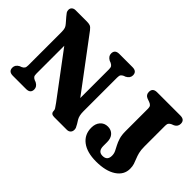

<svg xmlns="http://www.w3.org/2000/svg" viewBox="-90 -1084 1481 1481"><g transform="rotate(45 650.5 -343.0)"><path d="M278 -42.5Q278 0 230.5 0H86.5Q39 0 39 -42.5Q39 -72.5 71.5 -90L86.5 -95.5Q100.5 -102 107 -111.2Q113.5 -120.5 113.5 -140.5V-503.5Q113.5 -530.5 108.5 -544.5Q103.5 -558.5 91.5 -572L54.5 -615Q42.5 -628.5 36 -638.5Q29.5 -648.5 29.5 -663Q29.5 -680 41 -690Q52.5 -700 71 -700H194Q216 -700 229.8 -694.8Q243.5 -689.5 259 -669L575.5 -246.5V-559.5Q575.5 -579.5 569.2 -588.5Q563 -597.5 548.5 -604.5L533.5 -610Q500.5 -628 500.5 -657.5Q500.5 -700 548 -700H692Q739.5 -700 739.5 -657.5Q739.5 -627.5 706.5 -610L691.5 -604.5Q676.5 -597.5 670.8 -588.8Q665 -580 665 -559.5V-190Q665 -144 681.5 -116.5L699.5 -87.5Q710 -69.5 713.5 -60.8Q717 -52 717 -41Q717 -22.5 705.5 -11.2Q694 0 675.5 0H536Q500.5 0 500.5 -32Q500.5 -42.5 494.5 -52.5Q488.5 -62.5 469.5 -88.5L203 -444.5V-140.5Q203 -120 209 -111.2Q215 -102.5 230 -95.5L245 -90Q278 -72.5 278 -42.5ZM1233.5 -132.5Q1233.5 -66 1173 -26Q1112.5 14 1007.5 14Q908.5 14 852.8 -28.2Q797 -70.5 797 -145Q797 -188.5 820.5 -215.2Q844 -242 882.5 -242Q918 -242 940.2 -218.5Q962.5 -195 962.5 -152.5V-111Q962.5 -52 1012 -52Q1063.5 -52 1063.5 -105Q1063.5 -128 1054.2 -147.2Q1045 -166.5 1033.2 -188.2Q1021.5 -210 1012.2 -239.8Q1003 -269.5 1003 -313V-559Q1003 -577.5 995.2 -586.5Q987.5 -595.5 972.5 -601L946 -610.5Q916 -622 916 -654.5Q916 -697 963.5 -697H1217Q1264.5 -697 1264.5 -654.5Q1264.5 -623.5 1235.5 -609L1216.5 -601.5Q1203 -595.5 1196.2 -586.5Q1189.5 -577.5 1189.5 -559.5V-332.5Q1189.5 -293 1196.2 -267Q1203 -241 1211.5 -220.8Q1220 -200.5 1226.8 -180Q1233.5 -159.5 1233.5 -132.5Z"/></g></svg>

Font: Fraunces 72pt S100
Style: Bold
Weight: 700
Version: Version 1.000; ttfautohint (v1.8.3)